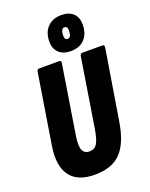

<svg xmlns="http://www.w3.org/2000/svg" viewBox="-164 -977 831 1067"><g transform="rotate(-20 251.5 -443.0)"><path d="M209 6Q106 6 62.5 -54Q19 -114 38 -229L104 -641Q106 -655 118 -655H235Q250 -655 247 -641L182 -233Q173 -177 183.5 -151.5Q194 -126 224 -126Q254 -126 269 -149.5Q284 -173 294 -233L359 -641Q362 -655 373 -655H491Q505 -655 503 -641L436 -229Q417 -106 364 -50Q311 6 209 6ZM317 -685Q273 -685 247.5 -709Q222 -733 222 -774Q222 -829 252.5 -860.5Q283 -892 334 -892Q379 -892 404 -868.5Q429 -845 429 -803Q429 -748 399.5 -716.5Q370 -685 317 -685ZM323 -755Q335 -755 340.5 -766.5Q346 -778 346 -798Q346 -822 328 -822Q317 -822 311.5 -811Q306 -800 306 -779Q306 -755 323 -755Z"/></g></svg>

Font: Sofia Sans Extra Condensed Black
Style: Italic
Weight: 900
Italic angle: -9°
Version: Version 4.100